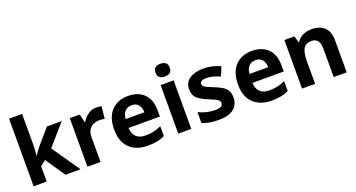

<svg xmlns="http://www.w3.org/2000/svg" viewBox="-47 -1389 3759 2028"><g transform="rotate(-20 1832.5 -375.0)"><path d="M221 -419Q221 -393 218.5 -358Q216 -323 213 -296H217Q227 -311 245.5 -337Q264 -363 278 -379L422 -546H588L385 -313L601 0H431L282 -220L221 -171V0H74V-760H221Z M977 -556Q992 -556 1009.5 -554Q1027 -552 1037 -550L1023 -412Q1012 -415 996.5 -417Q981 -419 961 -419Q929 -419 898 -405.5Q867 -392 846.5 -361Q826 -330 826 -278V0H679V-546H791L812 -453H819Q843 -495 884.5 -525.5Q926 -556 977 -556Z M1335 -556Q1448 -556 1513.5 -491.5Q1579 -427 1579 -307V-236H1227Q1229 -172 1265 -136Q1301 -100 1369 -100Q1421 -100 1462.5 -109.5Q1504 -119 1548 -139V-28Q1508 -9 1463.5 0.5Q1419 10 1354 10Q1274 10 1211.5 -20.5Q1149 -51 1113.5 -113Q1078 -175 1078 -269Q1078 -411 1149 -483.5Q1220 -556 1335 -556ZM1339 -451Q1292 -451 1263.5 -421.5Q1235 -392 1230 -335H1441Q1440 -385 1415 -418Q1390 -451 1339 -451Z M1774 -759Q1806 -759 1830 -743.5Q1854 -728 1854 -687Q1854 -646 1830 -630.5Q1806 -615 1774 -615Q1740 -615 1717 -630.5Q1694 -646 1694 -687Q1694 -728 1717 -743.5Q1740 -759 1774 -759ZM1846 -546V0H1700V-546Z M2379 -160Q2379 -82 2323.5 -36Q2268 10 2154 10Q2096 10 2052 2.5Q2008 -5 1968 -22V-144Q2011 -123 2061.5 -111.5Q2112 -100 2150 -100Q2198 -100 2219 -113Q2240 -126 2240 -150Q2240 -165 2229.5 -177Q2219 -189 2192.5 -202Q2166 -215 2116 -235Q2044 -264 2005.5 -299Q1967 -334 1967 -402Q1967 -477 2026.5 -516.5Q2086 -556 2183 -556Q2235 -556 2281 -545Q2327 -534 2372 -513L2330 -413Q2292 -430 2252 -440.5Q2212 -451 2181 -451Q2107 -451 2107 -410Q2107 -394 2117.5 -383Q2128 -372 2154.5 -360Q2181 -348 2229 -329Q2278 -310 2311.5 -288.5Q2345 -267 2362 -237Q2379 -207 2379 -160Z M2727 -556Q2840 -556 2905.5 -491.5Q2971 -427 2971 -307V-236H2619Q2621 -172 2657 -136Q2693 -100 2761 -100Q2813 -100 2854.5 -109.5Q2896 -119 2940 -139V-28Q2900 -9 2855.5 0.5Q2811 10 2746 10Q2666 10 2603.5 -20.5Q2541 -51 2505.5 -113Q2470 -175 2470 -269Q2470 -411 2541 -483.5Q2612 -556 2727 -556ZM2731 -451Q2684 -451 2655.5 -421.5Q2627 -392 2622 -335H2833Q2832 -385 2807 -418Q2782 -451 2731 -451Z M3399 -556Q3489 -556 3541 -508Q3593 -460 3593 -355V0H3447V-320Q3447 -439 3357 -439Q3288 -439 3263 -392Q3238 -345 3238 -258V0H3091V-546H3204L3224 -473H3230Q3256 -513 3300 -534.5Q3344 -556 3399 -556Z"/></g></svg>

Font: Noto Sans Syriac
Style: Bold
Weight: 700
Designer: Patrick Giasson and the Monotype Design Team
Foundry: Monotype Imaging Inc.
Version: Version 3.000; ttfautohint (v1.8.4.7-5d5b)